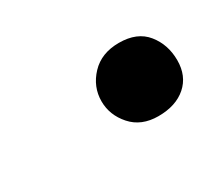

<svg xmlns="http://www.w3.org/2000/svg" viewBox="-41 -491 304 265"><g transform="rotate(-30 111.0 -358.5)"><path d="M155 -301Q128 -301 112.5 -318.5Q97 -336 97 -358Q97 -381 113.5 -398.5Q130 -416 158 -416Q187 -416 201.5 -398Q216 -380 216 -355Q216 -330 199.5 -315.5Q183 -301 155 -301Z"/></g></svg>

Font: Junicode VF
Style: Italic
Weight: 400
Italic angle: -11°
Designer: Peter S. Baker
Version: Version 2.209